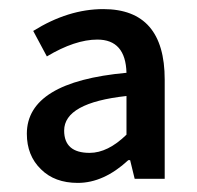

<svg xmlns="http://www.w3.org/2000/svg" viewBox="-20 -830 433 422"><path d="M70 -458Q39 -488 39 -536Q39 -650 258 -670Q256 -743 194 -743Q145 -743 83 -706L53 -762Q130 -810 207 -810Q342 -810 342 -655V-437H276L266 -478H262Q208 -428 151 -428Q100 -428 70 -458ZM258 -534V-619Q121 -604 121 -543Q121 -494 177 -494Q217 -494 258 -534Z"/></svg>

Font: Noto Sans S Chinese Medium
Style: Regular
Weight: 500
Designer: Ryoko NISHIZUKA  (kana & ideographs); Paul D. Hunt (Latin, Greek & Cyrillic); Wenlong ZHANG  (bopomofo); Sandoll Communi
Foundry: Adobe Systems Incorporated
Version: Version 1.000;PS 1;hotconv 1.0.78;makeotf.lib2.5.61930